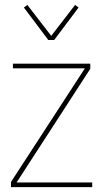

<svg xmlns="http://www.w3.org/2000/svg" viewBox="-20 -767 417 787"><path d="M25 0V-21L328 -487H33V-506H350V-485L48 -19H358V0ZM178 -603 78 -736 92 -747 190 -620 288 -747 302 -736 202 -603Z"/></svg>

Font: IBM Plex Sans Condensed Thin
Style: Regular
Weight: 100
Width: 3
Designer: Mike Abbink, Paul van der Laan, Pieter van Rosmalen
Foundry: Bold Monday
Version: Version 1.3